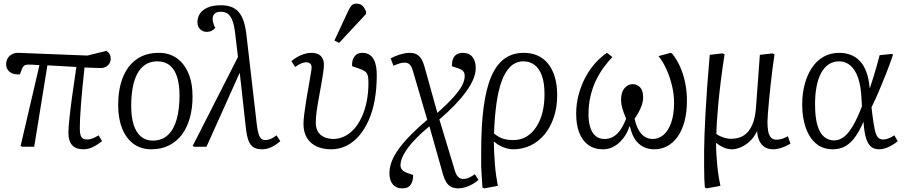

<svg xmlns="http://www.w3.org/2000/svg" viewBox="-20 -811 5014 1061"><path d="M440 14Q401 14 379.5 -8Q358 -30 358 -77Q358 -101 363 -151Q368 -201 378 -274.5Q388 -348 402 -441Q363 -443 322.5 -445.5Q282 -448 242 -450L169 0H102L94 -5L198 -451Q174 -453 158.5 -453.5Q143 -454 135 -454Q122 -454 114 -448.5Q106 -443 101 -429L90 -400Q73 -399 59 -402Q45 -405 35 -412.5Q25 -420 19.5 -431Q14 -442 14 -455Q14 -476 23.5 -490.5Q33 -505 49 -512.5Q65 -520 83 -519L463 -504L568 -530Q581 -521 586.5 -510.5Q592 -500 592 -487Q592 -473 585 -461Q578 -449 565.5 -442Q553 -435 535 -435Q525 -435 501.5 -436Q478 -437 447 -438Q441 -383 436 -331.5Q431 -280 427.5 -235.5Q424 -191 422.5 -156Q421 -121 421 -99Q421 -76 425.5 -63Q430 -50 439 -45Q448 -40 462 -40Q475 -40 490 -45.5Q505 -51 525 -63L544 -31Q526 -17 509.5 -7Q493 3 476 8.5Q459 14 440 14Z M816 14Q759 14 718 -16Q677 -46 655 -101Q633 -156 633 -231Q633 -316 658 -381Q683 -446 733.5 -482.5Q784 -519 859 -519Q914 -519 955.5 -490.5Q997 -462 1020.5 -408Q1044 -354 1044 -277Q1044 -214 1029.5 -161Q1015 -108 986.5 -69Q958 -30 915 -8Q872 14 816 14ZM824 -34Q876 -34 909 -66Q942 -98 957 -154Q972 -210 972 -283Q972 -342 959 -384.5Q946 -427 918.5 -449.5Q891 -472 849 -472Q811 -472 783.5 -454Q756 -436 738.5 -403Q721 -370 713 -325Q705 -280 705 -225Q705 -165 718.5 -122Q732 -79 759 -56.5Q786 -34 824 -34Z M1427 14Q1401 14 1383 4Q1365 -6 1354.5 -31Q1344 -56 1339 -101L1305 -408L1302 -403L1121 0H1053L1045 -5L1295 -496L1280 -623Q1275 -667 1265.5 -694Q1256 -721 1240.5 -733.5Q1225 -746 1200 -746Q1177 -746 1166 -735.5Q1155 -725 1155 -706Q1155 -696 1157.5 -688Q1160 -680 1164 -668L1170 -657Q1162 -648 1150.5 -641.5Q1139 -635 1122 -635Q1100 -635 1085.5 -650Q1071 -665 1071 -689Q1071 -714 1084.5 -735Q1098 -756 1127 -769Q1156 -782 1201 -782Q1233 -782 1257.5 -773Q1282 -764 1299 -744.5Q1316 -725 1326.5 -693.5Q1337 -662 1342 -617L1399 -124Q1403 -90 1409 -71Q1415 -52 1424 -44.5Q1433 -37 1446 -37Q1462 -37 1475.5 -43Q1489 -49 1508 -63L1529 -31Q1505 -10 1480 2Q1455 14 1427 14Z M1810 14Q1765 14 1730.5 -1.5Q1696 -17 1676.5 -48.5Q1657 -80 1657 -127Q1657 -147 1661.5 -182Q1666 -217 1672.5 -258Q1679 -299 1686 -337Q1693 -375 1697.5 -403Q1702 -431 1702 -438Q1702 -453 1693.5 -460Q1685 -467 1671 -467Q1661 -467 1646.5 -461.5Q1632 -456 1611 -441L1590 -473Q1605 -486 1623.5 -496.5Q1642 -507 1662 -513Q1682 -519 1699 -519Q1724 -519 1739.5 -511Q1755 -503 1762.5 -488Q1770 -473 1770 -453Q1770 -436 1765.5 -406Q1761 -376 1754.5 -339.5Q1748 -303 1741 -265Q1734 -227 1729.5 -193Q1725 -159 1725 -135Q1725 -89 1751 -66.5Q1777 -44 1822 -43Q1853 -43 1882.5 -57Q1912 -71 1936 -97.5Q1960 -124 1978 -162Q1996 -200 2006 -248.5Q2016 -297 2016 -354Q2016 -381 2011.5 -395.5Q2007 -410 1995 -418Q1983 -426 1959 -434L1926 -445Q1923 -475 1937.5 -497Q1952 -519 1982 -519Q2008 -519 2026 -505.5Q2044 -492 2053 -464.5Q2062 -437 2062 -396Q2062 -321 2050.5 -257.5Q2039 -194 2016 -143.5Q1993 -93 1962 -58Q1931 -23 1892.5 -4.5Q1854 14 1810 14ZM1854 -574 1828 -587 1903 -748Q1914 -771 1923 -781Q1932 -791 1950 -791Q1970 -791 1982 -780Q1994 -769 2003 -747V-734Z M2205 230Q2169 230 2150.5 207.5Q2132 185 2132 146Q2132 101 2157 54Q2182 7 2229 -43.5Q2276 -94 2341 -149L2262 -418Q2255 -444 2244 -454.5Q2233 -465 2217 -465Q2200 -465 2184.5 -459.5Q2169 -454 2154 -448L2139 -488Q2150 -495 2168 -502Q2186 -509 2206 -514Q2226 -519 2242 -519Q2267 -519 2282.5 -510.5Q2298 -502 2308.5 -485Q2319 -468 2326 -442L2397 -187Q2453 -237 2486 -274Q2519 -311 2533.5 -339Q2548 -367 2548 -391Q2548 -407 2540 -417Q2532 -427 2508 -435L2477 -445Q2477 -468 2483 -484.5Q2489 -501 2503 -510Q2517 -519 2538 -519Q2572 -519 2590.5 -496.5Q2609 -474 2609 -435Q2609 -406 2595.5 -373.5Q2582 -341 2556 -305Q2530 -269 2493 -230.5Q2456 -192 2408 -151L2493 130Q2500 155 2512 166.5Q2524 178 2538 178Q2556 178 2570.5 171.5Q2585 165 2604 152L2624 183Q2610 196 2591.5 206.5Q2573 217 2553 223.5Q2533 230 2513 230Q2489 230 2473 221.5Q2457 213 2446.5 196.5Q2436 180 2429 156L2353 -113Q2303 -72 2267 -33Q2231 6 2212 40.5Q2193 75 2193 102Q2193 116 2202 127Q2211 138 2234 146L2263 156Q2263 191 2249 210.5Q2235 230 2205 230Z M2656 230 2646 225Q2644 199 2643 178Q2642 157 2640.5 135.5Q2639 114 2639 88.5Q2639 63 2639 27Q2639 -115 2652.5 -218Q2666 -321 2694.5 -387.5Q2723 -454 2767.5 -486.5Q2812 -519 2875 -519Q2916 -519 2949.5 -504.5Q2983 -490 3007.5 -460.5Q3032 -431 3045.5 -387Q3059 -343 3059 -285Q3059 -218 3040.5 -163Q3022 -108 2989.5 -68.5Q2957 -29 2912.5 -7.5Q2868 14 2816 14Q2788 14 2758.5 1.5Q2729 -11 2711 -28H2709Q2709 -5 2710.5 26Q2712 57 2714.5 91.5Q2717 126 2721.5 158Q2726 190 2731 216ZM2816 -37Q2858 -37 2890 -56.5Q2922 -76 2944.5 -111Q2967 -146 2978 -191.5Q2989 -237 2989 -289Q2989 -354 2974 -394Q2959 -434 2933 -453Q2907 -472 2873 -472Q2831 -472 2801 -443.5Q2771 -415 2752 -362Q2733 -309 2723 -235.5Q2713 -162 2710 -73Q2735 -53 2759 -45Q2783 -37 2816 -37Z M3312 14Q3264 14 3231 -10Q3198 -34 3181 -77.5Q3164 -121 3164 -183Q3164 -238 3178 -289.5Q3192 -341 3216 -385.5Q3240 -430 3271 -464Q3302 -498 3334 -519L3364 -496Q3340 -471 3316.5 -439Q3293 -407 3274 -368Q3255 -329 3243.5 -281.5Q3232 -234 3232 -177Q3232 -141 3241 -110Q3250 -79 3269.5 -61Q3289 -43 3320 -43Q3343 -43 3361 -51.5Q3379 -60 3393.5 -75Q3408 -90 3419.5 -111Q3431 -132 3440 -155Q3425 -191 3418.5 -214Q3412 -237 3412 -260Q3412 -300 3430.5 -323Q3449 -346 3476 -346Q3500 -346 3517 -328.5Q3534 -311 3534 -272Q3534 -246 3521.5 -216.5Q3509 -187 3487 -155Q3494 -120 3508 -94.5Q3522 -69 3542 -56Q3562 -43 3587 -43Q3620 -43 3646.5 -65.5Q3673 -88 3689 -133Q3705 -178 3705 -245Q3705 -288 3694 -335.5Q3683 -383 3663.5 -426.5Q3644 -470 3619 -501L3686 -519L3694 -515Q3719 -485 3737.5 -444Q3756 -403 3766 -355Q3776 -307 3776 -255Q3776 -190 3762.5 -140Q3749 -90 3724.5 -55.5Q3700 -21 3667 -3.5Q3634 14 3596 14Q3564 14 3540.5 3Q3517 -8 3501 -26Q3485 -44 3475.5 -66.5Q3466 -89 3461 -112H3458Q3452 -91 3439.5 -69.5Q3427 -48 3408.5 -29Q3390 -10 3365.5 2Q3341 14 3312 14Z M3885 230 3875 225Q3873 202 3872 174.5Q3871 147 3871 109.5Q3871 72 3871 20Q3871 -12 3873 -64Q3875 -116 3878.5 -184Q3882 -252 3888 -334Q3894 -416 3902 -508L3972 -516L3984 -511Q3971 -427 3962.5 -357.5Q3954 -288 3949 -233.5Q3944 -179 3941.5 -138Q3939 -97 3939 -70Q3953 -60 3976 -52Q3999 -44 4020 -44Q4062 -44 4091 -63Q4120 -82 4137 -121Q4154 -160 4158 -221L4179 -508L4249 -516L4260 -511Q4255 -478 4249.5 -435.5Q4244 -393 4239 -347.5Q4234 -302 4230 -259.5Q4226 -217 4223.5 -185Q4221 -153 4221 -138Q4221 -108 4225 -86Q4229 -64 4240 -51.5Q4251 -39 4271 -39Q4287 -39 4302 -44Q4317 -49 4334 -58L4348 -17Q4335 -10 4322.5 -4Q4310 2 4297.5 6Q4285 10 4273.5 12Q4262 14 4252 14Q4225 14 4206 2Q4187 -10 4176.5 -32.5Q4166 -55 4164 -85H4163Q4147 -52 4123 -30Q4099 -8 4073 3Q4047 14 4026 14Q3999 14 3975.5 2.5Q3952 -9 3938 -21H3937Q3937 10 3939 44.5Q3941 79 3944.5 111.5Q3948 144 3952.5 171.5Q3957 199 3961 216Z M4582 14Q4526 14 4488.5 -18.5Q4451 -51 4432 -107Q4413 -163 4413 -232Q4413 -294 4427 -346Q4441 -398 4467 -437Q4493 -476 4531.5 -497.5Q4570 -519 4617 -519Q4651 -519 4679.5 -508.5Q4708 -498 4730.5 -475Q4753 -452 4767 -415Q4781 -378 4786 -324H4787Q4798 -357 4807.5 -388Q4817 -419 4825.5 -449Q4834 -479 4841 -506L4908 -513L4915 -509Q4898 -458 4877.5 -406Q4857 -354 4836.5 -306Q4816 -258 4796 -218L4800 -183Q4807 -128 4813.5 -96.5Q4820 -65 4831 -52.5Q4842 -40 4861 -40Q4874 -40 4889.5 -46Q4905 -52 4922 -63L4941 -31Q4926 -18 4908.5 -8Q4891 2 4873 8Q4855 14 4838 14Q4808 14 4790.5 -3Q4773 -20 4764 -53.5Q4755 -87 4752 -137H4751Q4731 -90 4707 -56Q4683 -22 4653 -4Q4623 14 4582 14ZM4589 -35Q4618 -35 4643.5 -54.5Q4669 -74 4693.5 -116Q4718 -158 4743 -223L4741 -261Q4738 -332 4722.5 -378.5Q4707 -425 4680 -448.5Q4653 -472 4617 -472Q4583 -472 4558 -454.5Q4533 -437 4516.5 -405.5Q4500 -374 4492 -330.5Q4484 -287 4484 -236Q4484 -163 4497 -119Q4510 -75 4534 -55Q4558 -35 4589 -35Z"/></svg>

Font: Literata Light
Style: Italic
Weight: 300
Italic angle: -2°
Designer: Latin by Veronika Burian and Jose Scaglione. Greek by Irene Vlachou. Cyrillic by Vera Evstafieva
Foundry: TypeTogether
Version: Version 3.103;gftools[0.9.29]